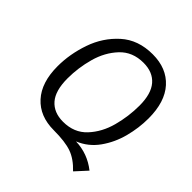

<svg xmlns="http://www.w3.org/2000/svg" viewBox="-212 -852 1105 1105"><g transform="rotate(45 341.0 -299.5)"><path d="M444 -33Q541 -30 618 31L554 101Q505 49 453 30.5Q401 12 308 12Q194 12 128.5 -60Q63 -132 63 -264Q63 -363 97.5 -463Q132 -563 208 -631.5Q284 -700 402 -700Q516 -700 581 -628Q646 -556 646 -422Q646 -344 625.5 -266Q605 -188 560 -125Q515 -62 444 -33ZM311 -60Q401 -60 456 -119Q511 -178 534 -264Q557 -350 557 -437Q557 -533 516 -580.5Q475 -628 399 -628Q310 -628 255 -569.5Q200 -511 176.5 -426Q153 -341 153 -255Q153 -155 194.5 -107.5Q236 -60 311 -60Z"/></g></svg>

Font: FiraGO Book
Style: Italic
Weight: 350
Italic angle: -8°
Designer: bBox Type GmbH
Foundry: bBox Type GmbH
Version: Version 1.001